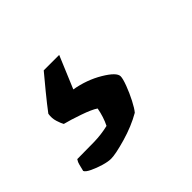

<svg xmlns="http://www.w3.org/2000/svg" viewBox="-156 -125 413 413"><g transform="rotate(-45 50.5 81.5)"><path d="M-22 200Q-31 200 -44.5 196Q-58 192 -69.5 186.5Q-81 181 -83 176Q-80 165 -79 160Q-78 155 -74 149Q-44 149 -22 148.5Q0 148 21 143Q30 125 34 103Q24 96 -0.5 87.5Q-25 79 -41 75Q-44 70 -47.5 59Q-51 48 -49 36Q-37 20 -19 -2Q-1 -24 10 -37H57L26 37Q61 43 89.5 60Q118 77 118 89Q118 96 112 112Q106 128 98 143.5Q90 159 84 166Q58 181 25 190.5Q-8 200 -22 200Z"/></g></svg>

Font: Texturina
Style: Bold Italic
Weight: 700
Italic angle: -11°
Designer: Guillermo Torres Carreño
Foundry: Omnibus-Type
Version: Version 1.002; ttfautohint (v1.8.3)